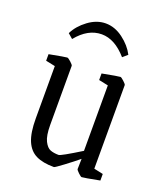

<svg xmlns="http://www.w3.org/2000/svg" viewBox="-124 -734 710 827"><g transform="rotate(20 230.5 -320.0)"><path d="M75 -161V-401L32 -410V-440Q105 -454 113 -454Q118 -454 130.5 -442.5Q143 -431 143 -427V-156Q143 -107 155 -83Q167 -59 183 -53Q199 -47 221 -47Q231 -47 318 -101V-401L275 -410V-440Q348 -454 357 -454Q361 -454 373.5 -442.5Q386 -431 386 -427V-44L428 -35V-5Q356 9 347 9Q343 9 331 -2.5Q319 -14 319 -18L320 -65Q296 -45 260 -18Q224 9 220 9Q169 9 137.5 -6.5Q106 -22 90.5 -59Q75 -96 75 -161ZM83 -555Q101 -592 139.5 -620.5Q178 -649 219 -649Q261 -649 299 -620.5Q337 -592 356 -555L334 -536Q279 -599 219 -599Q156 -599 105 -536Z"/></g></svg>

Font: Grenze Light
Style: Regular
Weight: 300
Designer: Renata Polastri
Foundry: Omnibus-Type
Version: Version 1.002; ttfautohint (v1.8)